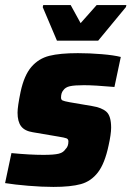

<svg xmlns="http://www.w3.org/2000/svg" viewBox="-25 -727 517 755"><path d="M-5 -7 20 -125Q93 -118 146 -118Q187 -118 205.5 -122.5Q224 -127 233 -141Q244 -151 244 -171Q244 -180 236.5 -183Q229 -186 204 -190L104 -207Q72 -212 58 -230.5Q44 -249 44 -284Q44 -308 56 -366Q70 -431 98.5 -464Q127 -497 169 -507.5Q211 -518 281 -518Q327 -518 375 -514Q423 -510 450 -503L425 -385Q346 -392 305 -392Q268 -392 250 -388Q232 -384 224 -372Q215 -362 215 -343Q215 -335 221 -332Q227 -329 249 -325L337 -310Q375 -304 393.5 -287.5Q412 -271 412 -225Q412 -200 402 -155Q387 -84 360 -49Q333 -14 293 -3Q253 8 185 8Q140 8 86 3.5Q32 -1 -5 -7ZM199 -567 143 -699 145 -707H253L292 -636L355 -707H472L470 -699L361 -567Z"/></svg>

Font: Saira Semi Condensed ExtraBold
Style: Italic
Weight: 800
Width: 4
Italic angle: -12°
Designer: Hector Gatti with collaboration of the Omnibus-Type team
Foundry: Omnibus-Type
Version: Version 1.001; ttfautohint (v1.8)